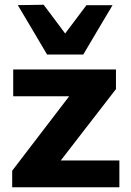

<svg xmlns="http://www.w3.org/2000/svg" viewBox="-20 -793 556 813"><path d="M31.6 0V-70.1Q68.5 -118.4 104.1 -164.8Q139.6 -211.1 171.9 -253.4L306.6 -429.3L324.5 -385.5H228.3Q204.6 -385.5 171.9 -385.5Q139.2 -385.5 103.5 -385.5Q67.9 -385.5 35.9 -385.5V-499H471V-415.7Q453.7 -393.2 431.3 -364.4Q409 -335.7 385.3 -304.8Q361.5 -274 339.5 -245.7L209.5 -77.4L195.5 -113.5H300.6Q324.3 -113.5 356.4 -113.5Q388.6 -113.5 422.4 -113.5Q456.3 -113.5 485.5 -113.5V0ZM179.3 -562.2Q147.9 -615.3 117.1 -667.4Q86.3 -719.5 55.4 -771.2L164.8 -772.9Q191.9 -736.9 218.7 -701Q245.5 -665 273 -628.2H238.6Q266 -664.7 292.7 -700.1Q319.3 -735.4 345.9 -770.9H456.5Q425.8 -719.5 394.9 -667.4Q364 -615.3 332.7 -562.2Z"/></svg>

Font: Commissioner Thin
Style: Regular
Weight: 100
Designer: Kostas Bartsokas
Foundry: Kostas Bartsokas
Version: Version 1.001;gftools[0.9.23]